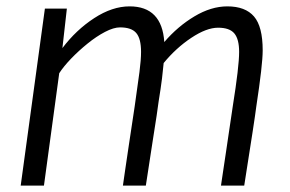

<svg xmlns="http://www.w3.org/2000/svg" viewBox="-20 -584 910 603"><path d="M45 -1 121 -557H190L176 -433Q219 -490 275.8 -527Q332.5 -564 387 -564Q488.5 -564 496 -452Q538 -501 590.5 -532.5Q643 -564 694 -564Q750.5 -564 777.8 -532.2Q805 -500.5 805 -426Q805 -403.5 800 -359.5Q795 -315.5 785 -250Q782 -226 773.2 -168.8Q764.5 -111.5 747 -1H674Q676 -14 680.2 -42.8Q684.5 -71.5 689.8 -106.8Q695 -142 699.8 -174.5Q704.5 -207 707.8 -228.2Q711 -249.5 711 -250Q721 -312.5 726 -355.2Q731 -398 731 -421Q731 -461 716 -479Q701 -497 665 -497Q628.5 -497 580.8 -465.2Q533 -433.5 494 -386Q492.5 -368 488.8 -337.5Q485 -307 478 -264Q476.5 -250.5 472 -221.2Q467.5 -192 459.2 -139Q451 -86 438 -1H366Q368.5 -19.5 372.8 -48.2Q377 -77 384.2 -125.2Q391.5 -173.5 403 -250Q413 -319 418 -357.8Q423 -396.5 423 -421Q423 -462.5 408 -480.2Q393 -498 357 -498Q337 -498 309.8 -483.8Q282.5 -469.5 254.8 -447Q227 -424.5 203.2 -399.8Q179.5 -375 166 -354L118 -1Z"/></svg>

Font: Merriweather Sans Light
Style: Italic
Weight: 300
Italic angle: -7.5°
Designer: Eben Sorkin
Foundry: Eben Sorkin
Version: Version 2.001; ttfautohint (v1.8.3)